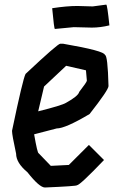

<svg xmlns="http://www.w3.org/2000/svg" viewBox="-20 -833 522 832"><path d="M252.9 -643.6Q434.6 -612.3 434.6 -594.7Q446.8 -594.7 450.2 -460Q450.2 -443.4 368.2 -338.9Q263.2 -276.4 225.6 -276.4L127.9 -251Q142.1 -168.9 147.5 -168.9L200.2 -114.3L278.3 -118.2L364.3 -204.1H366.2L430.7 -139.6Q326.2 -30.3 313.5 -30.3Q313.5 -26.4 174.8 -20.5Q150.9 -20.5 98.6 -86.9Q49.8 -127.4 49.8 -167Q32.2 -248.5 32.2 -264.6V-266.6Q79.1 -491.2 90.8 -512.7Q230 -643.6 241.2 -643.6ZM266.6 -547.9 170.9 -458 145.5 -350.6Q247.6 -376 266.6 -387.7Q319.3 -417 323.2 -434.6Q356.4 -477.5 356.4 -483.4L352.5 -528.3ZM440.4 -813Q444.8 -813 454.1 -723.1Q415 -713.4 377.9 -713.4L299.8 -715.3L217.8 -707.5Q214.4 -707.5 206.1 -797.4Q269 -807.1 315.4 -807.1L381.8 -805.2Z"/></svg>

Font: ww_drahtTSB
Style: Regular
Weight: 400
Designer: Dr. Wolfgang Wiebecke
Version: Version 1.06 May 21, 2010, initial release